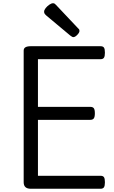

<svg xmlns="http://www.w3.org/2000/svg" viewBox="-20 -1164 705 1184"><path d="M170 0Q148 0 137 -10Q126 -20 126 -40V-852Q126 -866 137 -872.5Q148 -879 170 -879H600Q615 -879 621 -870.5Q627 -862 627 -839Q627 -817 621 -808Q615 -799 600 -799H214V-505H537Q552 -505 558.5 -496.5Q565 -488 565 -465Q565 -443 558.5 -434Q552 -425 537 -425H214V-80H600Q615 -80 621 -71.5Q627 -63 627 -40Q627 -18 621 -9Q615 0 600 0ZM432 -935Q428 -935 423.5 -938Q419 -941 413 -945L267 -1067Q258 -1075 255 -1080Q252 -1085 252 -1092Q252 -1102 261.5 -1114Q271 -1126 284 -1135Q297 -1144 307 -1144Q313 -1144 317.5 -1141Q322 -1138 326 -1133L461 -990Q468 -984 469 -980.5Q470 -977 470 -973Q470 -963 456.5 -949Q443 -935 432 -935Z"/></svg>

Font: Playwrite HR Lijeva
Style: Regular
Weight: 400
Designer: Veronika Burian, José Scaglione
Foundry: TypeTogether
Version: Version 1.002